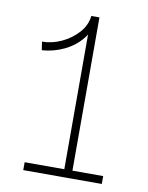

<svg xmlns="http://www.w3.org/2000/svg" viewBox="-75 -689 574 744"><g transform="rotate(10 212.0 -317.0)"><path d="M58 -470 53 -503Q92 -503 129.5 -520.5Q167 -538 193.5 -567.5Q220 -597 224 -634L246 -627Q242 -582 214.5 -547.5Q187 -513 145.5 -493Q104 -473 58 -470ZM68 0V-31H377V0ZM224 0V-634H256V0Z"/></g></svg>

Font: BioRhyme ExtraBold ExtraLight
Style: Regular
Weight: 250
Version: Version 1.600;gftools[0.9.33]